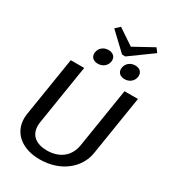

<svg xmlns="http://www.w3.org/2000/svg" viewBox="-239 -1124 1120 1258"><g transform="rotate(30 321.0 -494.5)"><path d="M587.5 -973.3 564.2 -1004.2 416.7 -923.3 295.8 -1004.2 262.5 -973.3 392.5 -850H417.5ZM231.7 -775C230.8 -771.7 230.8 -768.3 230.8 -765C230.8 -735.8 252.5 -718.3 284.2 -718.3C319.2 -718.3 349.2 -740 355 -775C355.8 -778.3 355.8 -781.7 355.8 -785C355.8 -814.2 333.3 -831.7 301.7 -831.7C266.7 -831.7 237.5 -810 231.7 -775ZM434.2 -775C433.3 -771.7 433.3 -768.3 433.3 -765C433.3 -735.8 455 -718.3 486.7 -718.3C521.7 -718.3 550.8 -740 556.7 -775C557.5 -778.3 557.5 -781.7 557.5 -785C557.5 -814.2 535.8 -831.7 504.2 -831.7C469.2 -831.7 440 -810 434.2 -775ZM48.3 -200C46.7 -188.3 45.8 -177.5 45.8 -166.7C45.8 -61.7 128.3 15 268.3 15C423.3 15 537.5 -77.5 556.7 -200L628.3 -650H526.7L455 -200C440 -105.8 368.3 -59.2 280 -59.2C200.8 -59.2 147.5 -95.8 147.5 -170.8C147.5 -180 148.3 -190 150 -200L221.7 -650H120Z"/></g></svg>

Font: Boon Medium
Style: Italic
Weight: 500
Italic angle: -9°
Designer: Sungsit Sawaiwan
Foundry: FontUni
Version: Version 3.0